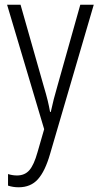

<svg xmlns="http://www.w3.org/2000/svg" viewBox="-20 -552 421 813"><path d="M59 241Q35 241 14 234V185Q33 191 52 191Q85 191 104.5 168.5Q124 146 139 92L167 -5L10 -532H67L164 -191Q176 -151 182 -126Q188 -101 192 -78H195Q206 -130 224 -191L320 -532H377L192 100Q171 173 140.5 207Q110 241 59 241Z"/></svg>

Font: Noto Sans Condensed Light
Style: Regular
Weight: 300
Width: 3
Designer: Monotype Design Team
Foundry: Monotype Imaging Inc.
Version: Version 2.013; ttfautohint (v1.8.4.7-5d5b)